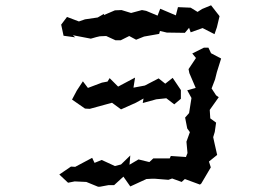

<svg xmlns="http://www.w3.org/2000/svg" viewBox="-20 -702 1040 725"><path d="M233 -638 211 -609 220 -567 264 -561 255 -569 323 -556 344 -562 357 -565 381 -566 416 -550H436L468 -566L494 -552L524 -564L581 -574L584 -585L610 -579L678 -578L694 -597L700 -580L745 -596L790 -573L799 -599L809 -641L777 -682L743 -668L726 -657L700 -673L652 -675L644 -644L585 -669L575 -643L532 -661L516 -664L475 -653L439 -664L414 -663L372 -645L373 -650L349 -636L301 -629L278 -621ZM204 -43 237 -12 262 -17 306 -15 350 3H358L390 -3H411L446 -35L472 2L533 -26L552 -27H566L616 -23L630 -28L666 -15L678 -26L735 -5L740 -9L776 -70L769 -92L800 -117L790 -161L785 -184L791 -204L796 -239L774 -255L772 -287L806 -335L796 -342L779 -368L792 -402L799 -430L815 -481L777 -501L767 -522H750L706 -500L720 -483L692 -441L695 -426L719 -370L687 -361L703 -332L694 -275L679 -258L687 -217L697 -203L684 -167L688 -124L682 -109L625 -113L621 -104H559L544 -90L503 -100L469 -80L472 -115L437 -81L414 -75L364 -98L337 -87L328 -106L264 -72L248 -73ZM252 -326 301 -292 319 -291 403 -314 437 -289 493 -314 522 -330 519 -313 570 -327 608 -331 638 -308 663 -329V-362L632 -408L604 -386L579 -406L527 -379L484 -371L490 -409L426 -375L394 -407L386 -394L365 -390L312 -370L293 -395L270 -360Z"/></svg>

Font: チョークS
Style: Regular
Weight: 400
Designer: [Stick] Fontworks Inc.
Foundry: [Stick] Fontworks Inc.
Version: Version 1.200;FEAKit 1.0